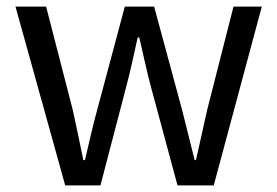

<svg xmlns="http://www.w3.org/2000/svg" viewBox="-20 -563 842 583"><path d="M178 0H285L361 -291C375 -343 386 -394 398 -449H403C416 -394 426 -344 440 -293L519 0H629L775 -543H689L609 -229C597 -177 587 -128 575 -77H571C558 -128 546 -177 533 -229L448 -543H359L275 -229C261 -178 250 -128 238 -77H233C223 -128 212 -177 201 -229L120 -543H27Z"/></svg>

Font: Source Han Sans KR Regular
Style: Regular
Weight: 400
Designer: Ryoko NISHIZUKA (kana & ideographs); Paul D. Hunt (Latin, Greek & Cyrillic); Wenlong ZHANG (bopomofo); Sandoll Communica
Foundry: Adobe Systems Incorporated
Version: Version 1.004;PS 1.004;hotconv 1.0.82;makeotf.lib2.5.63406